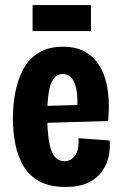

<svg xmlns="http://www.w3.org/2000/svg" viewBox="-20 -727 483 760"><path d="M239 13Q178 13 137.5 -8.5Q97 -30 74 -68Q51 -106 41 -155Q31 -204 31 -258Q31 -310 40.5 -360.5Q50 -411 71.5 -452Q93 -493 132 -517.5Q171 -542 229 -542Q285 -542 322 -519Q359 -496 380 -456Q401 -416 407.5 -362Q414 -308 408 -248L137 -240V-307L303 -312L285 -285Q289 -342 282 -374.5Q275 -407 261.5 -420.5Q248 -434 228 -434Q206 -434 192.5 -416Q179 -398 173 -361.5Q167 -325 167 -268Q167 -181 182 -135Q197 -89 235 -89Q248 -89 258.5 -94.5Q269 -100 277 -111Q285 -122 288.5 -139.5Q292 -157 291 -180L414 -171Q417 -144 411 -112Q405 -80 386 -51.5Q367 -23 331.5 -5Q296 13 239 13ZM109 -604V-707H340V-604Z"/></svg>

Font: Bricolage Grotesque Condensed
Style: Bold
Weight: 700
Width: 3
Designer: Mathieu Triay
Foundry: Atelier Triay
Version: Version 1.001;gftools[0.9.33.dev8+g029e19f]